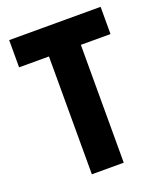

<svg xmlns="http://www.w3.org/2000/svg" viewBox="-133 -894 752 888"><g transform="rotate(-20 243.0 -450.0)"><path d="M322 -93V-673H468V-807H18V-673H165V-93Z"/></g></svg>

Font: Noto Sans Kannada UI Condensed ExtraBold
Style: Regular
Weight: 800
Width: 3
Designer: Jelle Bosma - Monotype Design Team
Foundry: Monotype Imaging Inc.
Version: Version 2.005